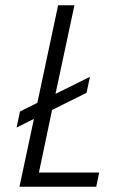

<svg xmlns="http://www.w3.org/2000/svg" viewBox="-20 -710 490 730"><path d="M43 -225 56 -286 122 -319 201 -690H263L191 -353L322 -418L309 -357L178 -292L128 -54H357L346 0H54L109 -258Z"/></svg>

Font: Radio Canada Condensed Light
Style: Italic
Weight: 300
Width: 3
Italic angle: -12°
Designer: Charles Daoud, Etienne Aubert Bonn, Alexandre Saumier Demers, Jacques Le Bailly
Foundry: Radio-Canada
Version: Version 2.104; ttfautohint (v1.8.4.7-5d5b);gftools[0.9.28.de